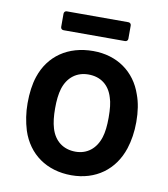

<svg xmlns="http://www.w3.org/2000/svg" viewBox="-77 -728 700 802"><g transform="rotate(10 272.5 -327.5)"><path d="M279 8C382 8 460 -49 491 -144C502 -178 508 -216 508 -258C508 -302 502 -340 490 -372C459 -464 381 -519 280 -519C173 -519 94 -464 63 -371C52 -338 47 -300 47 -257C47 -217 53 -179 64 -143C95 -48 174 8 279 8ZM279 -92C227 -92 189 -121 174 -172C167 -195 164 -223 164 -256C164 -289 167 -317 174 -340C190 -391 228 -419 277 -419C329 -419 366 -391 381 -340C388 -320 391 -292 391 -256C391 -222 388 -194 381 -172C365 -121 328 -92 279 -92ZM403 -583C410 -583 415 -588 415 -595V-651C415 -658 410 -663 403 -663H142C135 -663 130 -658 130 -651V-595C130 -588 135 -583 142 -583Z"/></g></svg>

Font: Barlow SemiBold Numbers
Style: Regular
Weight: 600
Designer: Jeremy Tribby
Foundry: Tribby Type
Version: Version 1.408